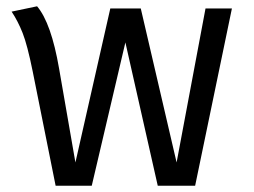

<svg xmlns="http://www.w3.org/2000/svg" viewBox="-20 -591 809 611"><path d="M718 -564 601 0H482L379 -456L272 0H157L84 -364Q67 -448 52 -486Q37 -524 17 -554L98 -571Q143 -518 168 -373L220 -74L331 -564H428L542 -74L634 -564Z"/></svg>

Font: FiraGOUPP
Style: Medium
Weight: 400
Designer: bBox Type
Foundry: bBox Type GmbH
Version: Version 1.001